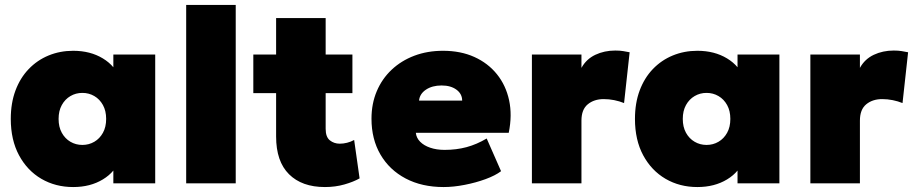

<svg xmlns="http://www.w3.org/2000/svg" viewBox="-20 -740 3694 775"><path d="M275.5 15Q204 15 147 -18.2Q90 -51.5 56.8 -113.2Q23.5 -175 23.5 -260Q23.5 -324 42.5 -374.8Q61.5 -425.5 95.8 -461.2Q130 -497 176 -516Q222 -535 275.5 -535Q344.5 -535 395.2 -504.2Q446 -473.5 464.5 -421L437.5 -378V-520H606.5V0H437.5V-142L464.5 -99Q446 -46.5 395.2 -15.8Q344.5 15 275.5 15ZM312.5 -155Q339 -155 360.8 -167.8Q382.5 -180.5 395.5 -204Q408.5 -227.5 408.5 -260Q408.5 -292.5 395.5 -316Q382.5 -339.5 360.8 -352.2Q339 -365 312.5 -365Q286 -365 264.2 -352.2Q242.5 -339.5 229.5 -316Q216.5 -292.5 216.5 -260Q216.5 -227.5 229.5 -204Q242.5 -180.5 264.2 -167.8Q286 -155 312.5 -155Z M731.5 0V-720H931.5V0Z M1291.5 15Q1198.5 15 1146.5 -36.8Q1094.5 -88.5 1094.5 -189V-667H1294.5V-520H1402.5V-364H1294.5V-220Q1294.5 -187 1311.5 -173.5Q1328.5 -160 1351.5 -160Q1366 -160 1381 -163.8Q1396 -167.5 1409.5 -175L1431.5 -20Q1407 -6 1370.2 4.5Q1333.5 15 1291.5 15ZM1002.5 -364V-520H1110.5V-364Z M1770.5 15Q1683 15 1617.5 -19.5Q1552 -54 1515.8 -116Q1479.5 -178 1479.5 -261Q1479.5 -321.5 1500.8 -371.8Q1522 -422 1560.8 -458.5Q1599.5 -495 1652.2 -515Q1705 -535 1768.5 -535Q1839.5 -535 1894.8 -510Q1950 -485 1986 -440.2Q2022 -395.5 2035 -335.2Q2048 -275 2033.5 -204H1658.5Q1660.5 -183.5 1675.8 -168Q1691 -152.5 1716.5 -143.8Q1742 -135 1774.5 -135Q1822 -135 1863 -146Q1904 -157 1944.5 -181L2002.5 -49Q1979.5 -31.5 1940 -17Q1900.5 -2.5 1855.5 6.2Q1810.5 15 1770.5 15ZM1671.5 -334H1845.5Q1845.5 -361 1822.5 -378Q1799.5 -395 1762.5 -395Q1724.5 -395 1699.2 -378Q1674 -361 1671.5 -334Z M2127 0V-520H2327V-466Q2346.5 -501.5 2383 -518.8Q2419.5 -536 2463.5 -536Q2482 -536 2495.2 -533.8Q2508.5 -531.5 2521.5 -529L2499 -324Q2480.5 -331.5 2459.2 -335.8Q2438 -340 2417 -340Q2378 -340 2352.5 -319Q2327 -298 2327 -253V0Z M2795 15Q2723.5 15 2666.5 -18.2Q2609.5 -51.5 2576.2 -113.2Q2543 -175 2543 -260Q2543 -324 2562 -374.8Q2581 -425.5 2615.2 -461.2Q2649.5 -497 2695.5 -516Q2741.5 -535 2795 -535Q2864 -535 2914.8 -504.2Q2965.5 -473.5 2984 -421L2957 -378V-520H3126V0H2957V-142L2984 -99Q2965.5 -46.5 2914.8 -15.8Q2864 15 2795 15ZM2832 -155Q2858.5 -155 2880.2 -167.8Q2902 -180.5 2915 -204Q2928 -227.5 2928 -260Q2928 -292.5 2915 -316Q2902 -339.5 2880.2 -352.2Q2858.5 -365 2832 -365Q2805.5 -365 2783.8 -352.2Q2762 -339.5 2749 -316Q2736 -292.5 2736 -260Q2736 -227.5 2749 -204Q2762 -180.5 2783.8 -167.8Q2805.5 -155 2832 -155Z M3251 0V-520H3451V-466Q3470.5 -501.5 3507 -518.8Q3543.5 -536 3587.5 -536Q3606 -536 3619.2 -533.8Q3632.5 -531.5 3645.5 -529L3623 -324Q3604.5 -331.5 3583.2 -335.8Q3562 -340 3541 -340Q3502 -340 3476.5 -319Q3451 -298 3451 -253V0Z"/></svg>

Font: Geologica Black
Style: Regular
Weight: 900
Designer: Sindre Bremnes, Frode Helland
Foundry: Monokrom Skriftforlag AS
Version: Version 1.010;gftools[0.9.28]